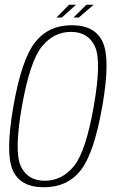

<svg xmlns="http://www.w3.org/2000/svg" viewBox="-20 -786 486 810"><path d="M165 4Q65.5 4 33.8 -68Q2 -140 36.5 -337.5Q71 -534.5 127.5 -607Q184 -679.5 283.2 -679.5Q382.5 -679.5 414.2 -606.5Q446 -533.5 411.5 -337.5Q377 -140 320.8 -68Q264.5 4 165 4ZM169 -23.5Q241.5 -23.5 291.8 -85Q342 -146.5 375.5 -337.5Q409 -528.5 380.5 -590Q352 -651.5 279.5 -651.5Q207 -651.5 156.8 -590Q106.5 -528.5 72.5 -337.5Q39 -146.5 67.8 -85Q96.5 -23.5 169 -23.5ZM290 -712 344.5 -766H375L312.5 -712ZM218 -712 271.5 -766H301L240.5 -712Z"/></svg>

Font: Anybody ExtraLight
Style: Italic
Weight: 200
Italic angle: -10°
Designer: Tyler Finck
Foundry: Etcetera Type Company
Version: Version 1.010; ttfautohint (v1.8.3) -l 8 -r 50 -G 200 -x 14 